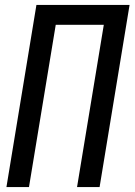

<svg xmlns="http://www.w3.org/2000/svg" viewBox="-20 -755 543 775"><path d="M6 0 127 -735H503L382 0H291L399 -655H205L97 0Z"/></svg>

Font: Iosevka SS18 Medium
Style: Italic
Weight: 500
Italic angle: -9°
Monospace: yes
Designer: Belleve Invis
Foundry: Belleve Invis
Version: Version 25.1.1; ttfautohint (v1.8.4)